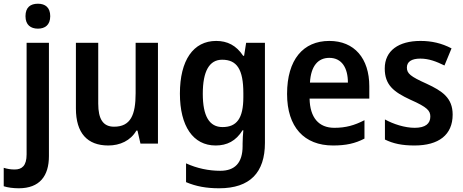

<svg xmlns="http://www.w3.org/2000/svg" viewBox="-69 -838 2489 1032"><path d="M68 -751C68 -704 96 -684 135 -684C173 -684 201 -704 201 -751C201 -798 174 -818 135 -818C95 -818 68 -799 68 -751ZM32 174C144 174 194 108 194 1V-608H74V-8C74 53 49 73 10 73C-12 73 -29 70 -49 64V163C-28 170 2 174 32 174Z M780 -608H660V-337C660 -220 633 -157 544 -157C485 -157 459 -198 459 -281V-608H339V-255C339 -122 401 -56 513 -56C576 -56 633 -82 664 -136H670L686 -66H780Z M1093 -618C970 -618 898 -514 898 -335C898 -160 969 -56 1090 -56C1151 -56 1199 -80 1235 -138H1239C1237 -118 1235 -88 1235 -66V-53C1235 38 1193 80 1115 80C1053 80 990 67 931 40V141C985 164 1041 174 1109 174C1275 174 1355 89 1355 -70V-608H1254L1243 -538H1238C1201 -594 1153 -618 1093 -618ZM1125 -517C1204 -517 1239 -466 1239 -337V-316C1239 -201 1203 -155 1127 -155C1056 -155 1021 -214 1021 -334C1021 -455 1056 -517 1125 -517Z M1701 -618C1561 -618 1474 -518 1474 -333C1474 -155 1566 -56 1721 -56C1791 -56 1840 -67 1890 -93V-192C1836 -164 1789 -151 1728 -151C1644 -151 1597 -206 1595 -308H1916V-374C1916 -524 1836 -618 1701 -618ZM1701 -527C1769 -527 1801 -472 1801 -394H1597C1602 -484 1641 -527 1701 -527Z M2364 -222C2364 -312 2308 -349 2224 -388C2137 -427 2118 -443 2118 -475C2118 -506 2143 -523 2190 -523C2237 -523 2277 -507 2320 -486L2358 -578C2304 -606 2251 -618 2191 -618C2074 -618 1999 -566 1999 -470C1999 -382 2046 -344 2137 -302C2230 -261 2244 -242 2244 -211C2244 -174 2218 -151 2160 -151C2107 -151 2045 -171 2000 -196V-88C2045 -66 2092 -56 2159 -56C2289 -56 2364 -113 2364 -222Z"/></svg>

Font: Noto Sans Malayalam UI SemiCondensed SemiBold
Style: Regular
Weight: 600
Width: 4
Designer: Jelle Bosma - Monotype Design Team
Foundry: Monotype Imaging Inc.
Version: Version 2.104